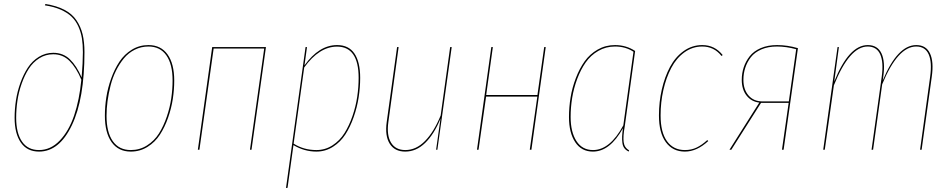

<svg xmlns="http://www.w3.org/2000/svg" viewBox="-20 -755 4799 968"><path d="M176.8 9.3Q116.7 9.3 85.2 -36.1Q53.7 -81.5 53.7 -161.1Q53.7 -205.1 60.5 -249.8Q67.4 -294.4 83 -337.6Q98.6 -380.9 120.6 -414.3Q142.6 -447.8 175.8 -468.3Q209 -488.8 248.5 -488.8Q298.3 -488.8 332.3 -456.1Q366.2 -423.3 391.6 -364.7Q397.9 -439.5 397.9 -491.7Q397.9 -530.3 393.1 -561Q388.2 -591.8 375.5 -620.6Q362.8 -649.4 341.6 -670.2Q320.3 -690.9 286.4 -706.1Q252.4 -721.2 206.5 -728L209 -734.9Q265.6 -726.1 304.7 -705.6Q343.8 -685.1 365.5 -652.8Q387.2 -620.6 396.5 -582Q405.8 -543.5 405.8 -492.2Q405.8 -256.3 342.3 -123.5Q278.8 9.3 176.8 9.3ZM176.8 1.5Q235.4 1.5 281.2 -46.4Q327.1 -94.2 353.8 -172.9Q380.4 -251.5 390.1 -353Q364.7 -413.6 330.8 -447.5Q296.9 -481.4 248.5 -481.4Q210 -481.4 178 -461.2Q146 -440.9 125 -408.2Q104 -375.5 89.1 -333Q74.2 -290.5 67.9 -247.3Q61.5 -204.1 61.5 -161.1Q61.5 -84.5 90.8 -41.5Q120.1 1.5 176.8 1.5Z M639.6 9.3Q576.7 9.3 542.7 -38.3Q508.8 -85.9 508.8 -171.4Q508.8 -217.3 516.1 -264.6Q523.4 -312 540.5 -359.6Q557.6 -407.2 582.3 -444.3Q606.9 -481.4 644.8 -504.6Q682.6 -527.8 728.5 -527.8Q791 -527.8 824.7 -480.7Q858.4 -433.6 858.4 -348.6Q858.4 -303.7 851.3 -256.6Q844.2 -209.5 827.4 -161.4Q810.5 -113.3 786.1 -75.7Q761.7 -38.1 723.6 -14.4Q685.5 9.3 639.6 9.3ZM639.6 1.5Q684.6 1.5 721.4 -22Q758.3 -45.4 781.5 -82.3Q804.7 -119.1 820.8 -166.5Q836.9 -213.9 843.5 -259.8Q850.1 -305.7 850.1 -349.1Q850.1 -431.6 818.6 -476.1Q787.1 -520.5 728.5 -520.5Q691.4 -520.5 659.4 -504.4Q627.4 -488.3 604.7 -460.7Q582 -433.1 564.7 -398.2Q547.4 -363.3 537.4 -323.5Q527.3 -283.7 522.2 -245.6Q517.1 -207.5 517.1 -170.9Q517.1 -88.4 548.6 -43.5Q580.1 1.5 639.6 1.5Z M1240.2 0 1312 -510.3H1057.1L985.4 0H977.5L1049.8 -517.6H1320.8L1248 0Z M1421.9 192.9 1520.5 -517.6H1527.8L1515.1 -425.3Q1588.4 -527.8 1679.7 -527.8Q1737.8 -527.8 1766.8 -485.4Q1795.9 -442.9 1795.9 -362.3Q1795.9 -314.5 1788.3 -264.9Q1780.8 -215.3 1763.4 -165.5Q1746.1 -115.7 1721.4 -77.4Q1696.8 -39.1 1658.7 -14.9Q1620.6 9.3 1575.2 9.3Q1514.2 9.3 1459.5 -23.4L1429.7 191.9ZM1575.2 1.5Q1619.6 1.5 1656.2 -22.2Q1692.9 -45.9 1716.8 -84Q1740.7 -122.1 1757.3 -170.7Q1773.9 -219.2 1781 -267.6Q1788.1 -315.9 1788.1 -362.3Q1788.1 -520 1679.2 -520Q1589.8 -520 1513.7 -415L1460.4 -30.8Q1511.2 1.5 1575.2 1.5Z M2022.9 9.3Q1969.7 9.3 1944.8 -30.5Q1919.9 -70.3 1929.7 -140.1L1981.9 -517.6H1989.7L1938 -140.1Q1928.7 -73.2 1951.4 -35.9Q1974.1 1.5 2023.4 1.5Q2078.1 1.5 2123 -44.4Q2168 -90.3 2201.7 -172.9L2249.5 -517.6H2257.3L2185.1 0H2178.7L2200.7 -156.7Q2168.5 -78.1 2123.5 -34.4Q2078.6 9.3 2022.9 9.3Z M2650.9 0 2689 -268.1H2430.7L2392.6 0H2384.8L2457 -517.6H2464.8L2431.2 -275.9H2689.5L2723.6 -517.6H2731.4L2659.2 0Z M3080.6 -527.8Q3137.2 -527.8 3182.1 -498L3129.9 -118.7Q3120.6 -67.4 3124.3 -38.8Q3127.9 -10.3 3151.9 2.9L3148.9 9.3Q3135.3 2 3127.4 -8.5Q3119.6 -19 3117.7 -35.6Q3115.7 -52.2 3116.5 -67.4Q3117.2 -82.5 3120.6 -108.4Q3055.2 9.3 2969.2 9.3Q2911.6 9.3 2880.1 -38.1Q2848.6 -85.4 2848.6 -165Q2848.6 -214.4 2856.7 -263.7Q2864.7 -313 2883.1 -361.1Q2901.4 -409.2 2927.5 -445.8Q2953.6 -482.4 2993.2 -505.1Q3032.7 -527.8 3080.6 -527.8ZM3080.6 -520.5Q3034.7 -520.5 2996.3 -498.3Q2958 -476.1 2932.9 -440.2Q2907.7 -404.3 2890.1 -357.2Q2872.6 -310.1 2864.7 -261.7Q2856.9 -213.4 2856.9 -165.5Q2856.9 -89.4 2886.2 -43.9Q2915.5 1.5 2969.7 1.5Q3055.2 1.5 3122.6 -123L3173.8 -494.1Q3133.8 -520.5 3080.6 -520.5Z M3520.5 -527.8Q3583.5 -527.8 3623.5 -477.5L3617.7 -472.7Q3580.1 -520.5 3520.5 -520.5Q3471.2 -520.5 3430.7 -491.2Q3390.1 -461.9 3364.3 -412.6Q3338.4 -363.3 3324.5 -301.5Q3310.5 -239.7 3310.5 -172.9Q3310.5 -87.9 3342.8 -43.2Q3375 1.5 3433.1 1.5Q3465.8 1.5 3492.2 -11.2Q3518.6 -23.9 3545.9 -48.8L3550.8 -43.9Q3493.2 9.3 3433.1 9.3Q3371.6 9.3 3336.9 -38.1Q3302.2 -85.4 3302.2 -172.9Q3302.2 -241.2 3316.7 -304.2Q3331.1 -367.2 3357.9 -417.5Q3384.8 -467.8 3427 -497.8Q3469.2 -527.8 3520.5 -527.8Z M3897.9 -527.8Q3949.7 -527.8 4002.9 -512.2L3930.7 0H3922.4L3956.1 -236.3H3816.9L3667 0H3657.7L3808.1 -237.8Q3768.6 -242.2 3744.1 -272.9Q3719.7 -303.7 3719.7 -352.5Q3719.7 -385.3 3729.5 -415.3Q3739.3 -445.3 3759.5 -471.2Q3779.8 -497.1 3815.4 -512.5Q3851.1 -527.8 3897.9 -527.8ZM3897.5 -520.5Q3852.5 -520.5 3818.6 -505.9Q3784.7 -491.2 3765.6 -466.6Q3746.6 -441.9 3737.3 -413.1Q3728 -384.3 3728 -352.5Q3728 -303.7 3753.9 -273.7Q3779.8 -243.7 3824.2 -243.7H3957L3994.1 -506.8Q3943.8 -520.5 3897.5 -520.5Z M4599.6 -527.8Q4648.9 -527.8 4668.7 -485.8Q4688.5 -443.8 4677.7 -368.2L4626.5 0H4618.7L4669.4 -367.7Q4679.7 -441.4 4662.1 -481Q4644.5 -520.5 4599.1 -520.5Q4506.3 -520.5 4427.7 -330.1L4381.8 0H4374L4425.3 -367.7Q4435.5 -441.4 4417.7 -481Q4399.9 -520.5 4354.5 -520.5Q4262.7 -520.5 4184.1 -324.7L4138.2 0H4130.4L4202.6 -517.6H4209.5L4186 -343.8Q4259.8 -527.8 4355 -527.8Q4404.3 -527.8 4424.1 -485.8Q4443.8 -443.8 4433.1 -368.2L4430.7 -349.6Q4504.9 -527.8 4599.6 -527.8Z"/></svg>

Font: Fira Sans Compressed Eight
Style: Italic
Weight: 100
Width: 3
Italic angle: -8°
Designer: Carrois Corporate & Edenspiekermann AG
Foundry: Carrois Corporate GbR & Edenspiekermann AG
Version: Version 4.203;PS 004.203;hotconv 1.0.88;makeotf.lib2.5.64775